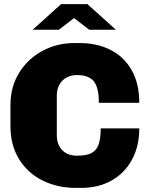

<svg xmlns="http://www.w3.org/2000/svg" viewBox="-20 -906 723 936"><path d="M659 -405H462Q462 -479 437.5 -509.5Q413 -540 356 -540Q311 -540 284 -512.5Q257 -485 257 -440V-247Q257 -202 283 -174.5Q309 -147 356 -147Q400 -147 424.5 -159Q449 -171 460 -200Q471 -229 471 -280H659Q659 -192 622.5 -126Q586 -60 522 -25Q458 10 377 10H349Q260 10 187.5 -26Q115 -62 73 -130Q31 -198 31 -290V-396Q31 -483 73.5 -551.5Q116 -620 187 -658Q258 -696 341 -696H369Q452 -696 517.5 -663.5Q583 -631 621 -565.5Q659 -500 659 -405ZM341 -818 267 -761H139L278 -886H406L545 -761H415Z"/></svg>

Font: Chivo Black
Style: Regular
Weight: 900
Designer: Hector Gatti
Foundry: Omnibus-Type
Version: Version 1.007